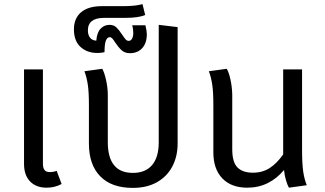

<svg xmlns="http://www.w3.org/2000/svg" viewBox="-20 -902 1585 935"><path d="M280 -6Q247 12 207 12Q156 12 126.5 -18.5Q97 -49 97 -104V-564H189V-106Q189 -85 196.5 -74.5Q204 -64 222 -64Q241 -64 256 -70Z M845 -770V-203Q845 -140 819 -91Q793 -42 744 -14.5Q695 13 627 13Q523 13 468 -43.5Q413 -100 413 -203V-392Q413 -454 407.5 -490.5Q402 -527 391 -555L478 -567Q488 -550 496.5 -512.5Q505 -475 505 -437V-209Q505 -135 535.5 -97.5Q566 -60 627 -60Q688 -60 720.5 -98Q753 -136 753 -209V-781Z M695 -736Q695 -692 672.5 -667.5Q650 -643 613 -643Q588 -643 572.5 -657Q557 -671 541 -695Q533 -708 527 -714.5Q521 -721 515 -721Q502 -721 495.5 -704Q489 -687 489 -648Q473 -644 454 -644Q404 -644 372 -673.5Q340 -703 340 -759Q340 -813 375 -842.5Q410 -872 476 -872H578Q641 -872 674 -882L687 -829Q655 -815 590 -815H487Q408 -815 408 -754Q408 -732 418.5 -718.5Q429 -705 449 -704Q452 -744 470 -762.5Q488 -781 513 -781Q534 -781 547 -768.5Q560 -756 575 -733Q585 -718 591.5 -710.5Q598 -703 607 -703Q617 -703 623 -713.5Q629 -724 629 -742Q629 -760 624 -779H688Q695 -751 695 -736Z M1387 12Q1380 0 1373 -23Q1366 -46 1363 -74Q1329 -33 1284 -10.5Q1239 12 1184 12Q1106 12 1062.5 -33.5Q1019 -79 1019 -160V-392Q1019 -454 1013.5 -490.5Q1008 -527 997 -555L1084 -567Q1094 -552 1102 -516Q1110 -480 1111 -442V-175Q1111 -112 1136.5 -86.5Q1162 -61 1212 -61Q1258 -61 1293 -83.5Q1328 -106 1359 -150V-564H1451V-172Q1451 -105 1456.5 -67Q1462 -29 1474 0Z"/></svg>

Font: Fira GO
Style: Regular
Weight: 400
Designer: Carrois Corporate
Foundry: Carrois Corporate GbR
Version: Version 0.300